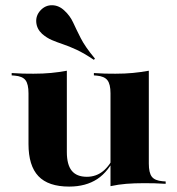

<svg xmlns="http://www.w3.org/2000/svg" viewBox="-20 -696 671 727"><path d="M233.1 -419.4V-209.7H87.9V-342.7Q87.9 -377.4 76.6 -392.3Q65.3 -407.3 35.5 -409.7L24.2 -410.5V-419.4Q50 -417.7 66.9 -417.3Q83.9 -416.9 106.5 -416.9Q143.5 -416.9 173.4 -419.8Q203.2 -422.6 233.1 -428.2ZM233.1 -209.7V-120.2Q233.1 -72.6 251.6 -49.6Q270.2 -26.6 308.9 -26.6Q343.5 -26.6 369.8 -47.6Q396 -68.5 417.7 -114.5L420.2 -109.7Q391.9 -46.8 348.4 -18.1Q304.8 10.5 241.9 10.5Q162.9 10.5 125.4 -29Q87.9 -68.5 87.9 -150.8V-209.7ZM398.4 0V-209.7H543.5V-76.6Q543.5 -41.9 554.8 -27Q566.1 -12.1 596 -9.7L607.3 -8.9V0Q581.5 -1.6 564.5 -2Q547.6 -2.4 525 -2.4Q488.7 -2.4 458.5 0Q428.2 2.4 398.4 8.9ZM543.5 -419.4V-209.7H398.4V-342.7Q398.4 -377.4 386.7 -392.3Q375 -407.3 346 -409.7L335.5 -410.5V-419.4Q360.5 -417.7 377.4 -417.3Q394.4 -416.9 416.9 -416.9Q453.2 -416.9 483.1 -419.8Q512.9 -422.6 543.5 -428.2ZM335.5 -469.4Q298.4 -494.4 269.8 -507.7Q241.1 -521 218.1 -528.6Q195.2 -536.3 176.2 -544.4Q157.3 -552.4 139.5 -567.7Q119.4 -586.3 117.3 -611.7Q115.3 -637.1 133.1 -656.5Q151.6 -676.6 177.4 -676.2Q203.2 -675.8 224.2 -655.6Q245.2 -636.3 256.9 -610.9Q268.5 -585.5 285.5 -552Q302.4 -518.5 339.5 -474.2Z"/></svg>

Font: Playfair 144pt SemiExpanded Black
Style: Regular
Weight: 900
Width: 6
Designer: Claus Eggers Sørensen
Foundry: Claus Eggers Sørensen
Version: Version 2.203